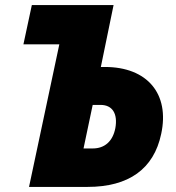

<svg xmlns="http://www.w3.org/2000/svg" viewBox="-20 -734 691 754"><path d="M94 0H324C485 0 584 -70 613 -208C647 -365 559 -471 392 -471H376L426 -714H105L72 -560H213ZM308 -151 344 -322H375C422 -322 443 -287 433 -231C423 -179 391 -151 344 -151Z"/></svg>

Font: Noto Sans SemiCondensed Black
Style: Italic
Weight: 900
Width: 4
Italic angle: -12°
Designer: Monotype Design Team
Foundry: Monotype Imaging Inc.
Version: Version 2.013